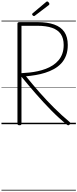

<svg xmlns="http://www.w3.org/2000/svg" viewBox="-20 -1701 1059 2629"><path d="M247 14Q232 14 225.5 9Q219 4 219 -8V-1378Q219 -1388 226.5 -1393Q234 -1398 248 -1398H491Q630 -1398 722.5 -1365Q815 -1332 861.5 -1263Q908 -1194 908 -1085Q908 -1002 884 -939.5Q860 -877 817 -831.5Q774 -786 717.5 -755Q661 -724 597 -704Q533 -684 466.5 -673Q400 -662 336 -656Q424 -547 521 -436.5Q618 -326 722.5 -222.5Q827 -119 935 -29Q943 -23 943.5 -14Q944 -5 932 6Q923 15 914.5 14.5Q906 14 896 6Q786 -83 679.5 -191.5Q573 -300 471 -417Q369 -534 274 -650V-8Q274 4 268.5 9Q263 14 247 14ZM274 -699Q328 -702 385 -708Q442 -714 498.5 -726.5Q555 -739 607 -758.5Q659 -778 703.5 -807Q748 -836 781.5 -875.5Q815 -915 833.5 -967Q852 -1019 852 -1085Q852 -1176 812.5 -1234Q773 -1292 692.5 -1320Q612 -1348 490 -1348H274ZM446 -1481Q437 -1481 428.5 -1489.5Q420 -1498 420 -1505Q420 -1508 421 -1511Q422 -1514 426 -1518L609 -1672Q613 -1675 616 -1678Q619 -1681 625 -1681Q632 -1681 639 -1675.5Q646 -1670 651 -1662Q656 -1654 656 -1647Q656 -1643 655 -1640Q654 -1637 649 -1632L460 -1488Q455 -1485 452 -1483Q449 -1481 446 -1481ZM0 898H1019V908H0ZM0 -20H1019V0H0ZM0 -505H1019V-500H0ZM0 -1418H1019V-1408H0Z"/></svg>

Font: Playwrite FR Trad Guides
Style: Regular
Weight: 400
Designer: Veronika Burian, José Scaglione
Foundry: TypeTogether
Version: Version 1.003